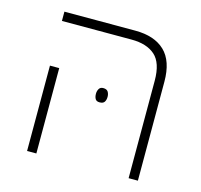

<svg xmlns="http://www.w3.org/2000/svg" viewBox="-89 -683 818 780"><g transform="rotate(15 319.5 -293.0)"><path d="M516 0V-410Q516 -485 481 -516Q446 -547 382 -547H89V-586H387Q468 -586 511.5 -544.5Q555 -503 555 -416V0ZM89 0V-359H128V0ZM299 -297Q299 -309 304.5 -318Q310 -327 322 -327Q337 -327 342.5 -318Q348 -309 348 -297Q348 -284 342.5 -275.5Q337 -267 322 -267Q309 -267 304 -275.5Q299 -284 299 -297Z"/></g></svg>

Font: Noto Sans Hebrew ExtraLight
Style: Regular
Weight: 250
Designer: Monotype Design Team
Foundry: Monotype Imaging Inc.
Version: Version 2.003